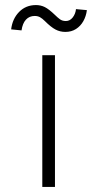

<svg xmlns="http://www.w3.org/2000/svg" viewBox="-20 -738 386 758"><path d="M147 0V-520H197V0ZM238 -612Q217 -612 199 -621.5Q181 -631 157 -655Q147 -665 138 -670Q129 -675 117 -675Q96 -675 82.5 -660.5Q69 -646 65 -618L24 -622Q29 -664 55.5 -691Q82 -718 122 -718Q141 -718 157 -710Q173 -702 197 -679Q207 -669 216.5 -662Q226 -655 240 -655Q256 -655 267 -669Q278 -683 280 -702L323 -698Q320 -674 309 -654.5Q298 -635 280 -623.5Q262 -612 238 -612Z"/></svg>

Font: Lexend Giga ExtraLight
Style: Regular
Weight: 250
Version: Version 1.007